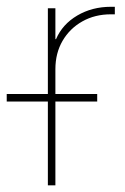

<svg xmlns="http://www.w3.org/2000/svg" viewBox="-64 -554 374 574"><path d="M79.1 0V-529.3H101.6V-437H103.5Q122.6 -481.4 167 -507.6Q211.4 -533.7 267.6 -533.7Q272 -533.7 273.4 -533.7Q274.9 -533.7 279.3 -533.7V-511.2Q276.9 -511.2 274.4 -511.2Q272 -511.2 267.6 -511.2Q219.7 -511.2 182.1 -490Q144.5 -468.8 123 -431.9Q101.6 -395 101.6 -347.2V0ZM-43.9 -250.5V-272.9H226.6V-250.5Z"/></svg>

Font: Inter 24pt Thin
Style: Regular
Weight: 250
Designer: Rasmus Andersson
Foundry: rsms
Version: Version 4.001;git-66647c0bb